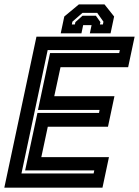

<svg xmlns="http://www.w3.org/2000/svg" viewBox="-37 -870 644 890"><path d="M-17 0 132 -700H587L557 -558.5H243.5L214.5 -424H493.5L463.5 -282.5H184.5L154.5 -141.5H468L438 0ZM62.5 -66H397L400 -80H79.5L136.5 -346.5H422L424.5 -360.5H139L195 -624H515.5L518.5 -638H184ZM447.5 -849.5 492 -793.5 475.5 -715.5H379.5L387.5 -753.5H348.5L340.5 -715.5H244.5L261 -793.5L328.5 -849.5ZM413.5 -810.5H345.5L298.5 -769.5L296 -756.5H310L312.5 -767.5L345.5 -797H407.5L428.5 -767.5L426 -756.5H440L442.5 -769.5Z"/></svg>

Font: Tourney
Style: Bold Italic
Weight: 700
Italic angle: -12°
Version: Version 1.015